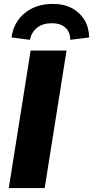

<svg xmlns="http://www.w3.org/2000/svg" viewBox="-20 -964 477 984"><path d="M25 0 137 -705H321L209 0ZM133 -760 39 -772Q50 -851 107.5 -897.5Q165 -944 251 -944Q308 -944 349 -922Q390 -900 413 -861.5Q436 -823 437 -772L340 -760Q340 -800 315 -822.5Q290 -845 245 -845Q200 -845 171 -822.5Q142 -800 133 -760Z"/></svg>

Font: Nunito Sans 12pt Black
Style: Italic
Weight: 900
Italic angle: -9°
Designer: Vernon Adams
Foundry: Vernon Adams
Version: Version 3.101;gftools[0.9.27]